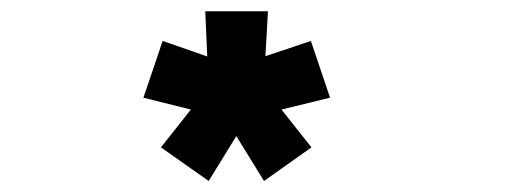

<svg xmlns="http://www.w3.org/2000/svg" viewBox="-20 -820 894 340"><path d="M349.5 -499.5 265 -559 318 -626 234 -647 268 -747.5 347 -720 343.5 -800H454.5L450 -720.5L530.5 -747.5L564.5 -647L478.5 -626L531.5 -559L447.5 -499.5L398.5 -579Z"/></svg>

Font: Trispace SemiExpanded
Style: Bold
Weight: 700
Width: 6
Designer: Tyler Finck
Foundry: Etcetera Type Company
Version: Version 1.210; ttfautohint (v1.8.3)